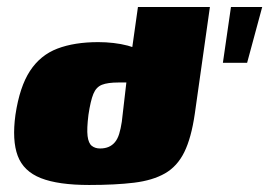

<svg xmlns="http://www.w3.org/2000/svg" viewBox="-20 -525 767 547"><path d="M234 2Q146 2 96.5 -17.5Q47 -37 30.5 -81Q14 -125 24 -198Q36 -278 65.5 -323Q95 -368 143.5 -386.5Q192 -405 260 -405Q282 -405 303.5 -402.5Q325 -400 344 -395Q363 -390 377.5 -383Q392 -376 400 -367L351 -349L373 -505H578L535 -201Q525 -132 505 -91.5Q485 -51 450 -31Q415 -11 362 -4.5Q309 2 234 2ZM265 -102Q279 -102 289.5 -106.5Q300 -111 307.5 -120Q315 -129 319.5 -143.5Q324 -158 327 -178L340 -290Q338 -290 335 -290Q332 -290 328 -290Q324 -290 318 -290Q287 -290 270.5 -283.5Q254 -277 246 -257.5Q238 -238 232 -198Q227 -158 229.5 -137.5Q232 -117 241.5 -109.5Q251 -102 265 -102ZM615 -346 638 -505H727L684 -346Z"/></svg>

Font: Genos Thin Black
Style: Italic
Weight: 900
Italic angle: -8°
Version: Version 1.010